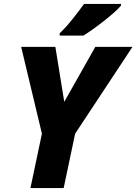

<svg xmlns="http://www.w3.org/2000/svg" viewBox="-20 -951 690 971"><path d="M134 0 192 -275 87 -714H260L305 -436L462 -714H650L360 -275L302 0ZM282 -771V-783Q312 -811 346 -853.5Q380 -896 405 -931H592V-923Q581 -909 558.5 -889Q536 -869 507.5 -846.5Q479 -824 451 -804Q423 -784 402 -771Z"/></svg>

Font: Noto Sans Disp ExtBd
Style: Italic
Weight: 800
Italic angle: -12°
Designer: Monotype Design Team
Foundry: Monotype Imaging Inc.
Version: Version 2.000;GOOG;noto-source:20170915:90ef993387c0